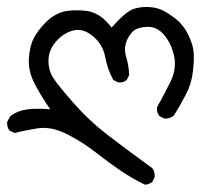

<svg xmlns="http://www.w3.org/2000/svg" viewBox="-30 -248 569 544"><path d="M380.9 275.4Q344.7 257.8 311.5 235.4Q278.3 212.9 241.7 184.1Q205.1 155.3 160.2 132.3Q115.2 109.4 75.7 115.7Q36.1 122.1 11.7 128.9L-2.9 122.1Q-10.7 112.3 -9.8 97.7L-1 81.1Q20.5 65.4 46.9 62Q73.2 58.6 112.3 61.5Q86.9 25.4 68.4 -10.3Q49.8 -45.9 51.8 -81.1Q53.7 -116.2 65.4 -139.2Q77.1 -162.1 99.6 -184.6Q122.1 -207 147.9 -214.4Q173.8 -221.7 213.9 -217.3Q253.9 -212.9 286.1 -169.9Q328.1 -216.8 349.6 -223.1Q371.1 -229.5 393.1 -228Q415 -226.6 431.6 -218.3Q448.2 -210 469.2 -193.4Q490.2 -176.8 503.4 -149.4Q516.6 -122.1 518.6 -101.1Q520.5 -80.1 516.6 -45.4Q512.7 -10.7 496.6 20Q480.5 50.8 462.9 79.1Q451.2 88.9 435.5 87.9L421.9 81.1Q413.1 71.3 415 55.7Q435.5 19.5 453.1 -16.6Q470.7 -52.7 463.4 -88.4Q456.1 -124 435.1 -148.9Q414.1 -173.8 384.8 -171.9Q355.5 -169.9 343.3 -155.8Q331.1 -141.6 326.2 -124Q321.3 -106.4 328.1 -84.5Q335 -62.5 335.9 -35.2L329.1 -21.5Q319.3 -12.7 304.7 -14.6L291 -21.5Q274.4 -51.8 268.1 -86.4Q261.7 -121.1 234.4 -144.5Q207 -168 179.7 -162.1Q152.3 -156.2 130.4 -132.3Q108.4 -108.4 107.4 -78.6Q106.4 -48.8 122.1 -25.4Q137.7 -2 180.7 46.4Q223.6 94.7 271 131.3Q318.4 168 401.4 228.5Q409.2 238.3 408.2 253.9L401.4 267.6Q391.6 274.4 380.9 275.4Z"/></svg>

Font: JasonHandwriting4
Style: Regular
Weight: 400
Version: Version 1.01.21